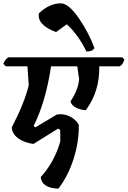

<svg xmlns="http://www.w3.org/2000/svg" viewBox="-30 -968 768 1155"><path d="M706 -623 718 -610Q711 -582 691 -569H567Q571 -420 486 -305Q448 -308 423.5 -322.5Q399 -337 394 -358Q441 -428 446 -492L435 -569H277Q245 -354 172 -210L183 -202L312 -279Q352 -286 389 -268Q426 -250 444 -217Q446 -118 413 -13.5Q380 91 321 167Q221 163 215 97Q297 8 333 -118L332 -187L319 -194L171 -102Q114 -110 78 -137Q42 -164 41 -202Q118 -350 143 -456L135 -569H5L-10 -584Q0 -610 20 -623ZM335 -948Q382 -948 443 -860Q504 -772 538 -679Q527 -658 490 -658Q442 -757 372 -822L307 -775Q192 -818 204 -888Q268 -948 335 -948Z"/></svg>

Font: Tillana SemiBold
Style: Regular
Weight: 600
Designer: Lipi Raval (Devanagari, Latin), Jonny Pinhorn (Latin)
Foundry: Indian Type Foundry
Version: Version 2.003;PS 1.0;hotconv 1.0.79;makeotf.lib2.5.61930; tt